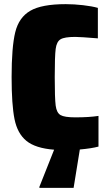

<svg xmlns="http://www.w3.org/2000/svg" viewBox="-20 -716 525 926"><path d="M455 -9Q421 0 365 5L335 190H170V185L241 6Q151 -1 107.5 -36.5Q64 -72 50 -141.5Q36 -211 36 -344Q36 -489 53.5 -560.5Q71 -632 126 -664Q181 -696 297 -696Q337 -696 380.5 -691Q424 -686 452 -678V-531Q367 -538 343 -538Q291 -538 272 -526.5Q253 -515 248.5 -480Q244 -445 244 -344Q244 -242 248.5 -207Q253 -172 272 -161Q291 -150 343 -150Q410 -150 455 -157Z"/></svg>

Font: Saira Semi Condensed Black
Style: Regular
Weight: 900
Width: 4
Designer: Hector Gatti with collaboration of the Omnibus-Type team
Foundry: Omnibus-Type
Version: Version 1.001; ttfautohint (v1.8)